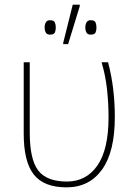

<svg xmlns="http://www.w3.org/2000/svg" viewBox="-20 -796 589 826"><path d="M266 10Q169 10 125.5 -45Q82 -100 82 -221V-528H108V-225Q108 -110 144.5 -62.5Q181 -15 268 -15Q351 -15 399 -84Q447 -153 447 -292Q447 -351 440.5 -411Q434 -471 417 -528H445Q460 -471 467 -412.5Q474 -354 474 -292Q474 -143 419 -66.5Q364 10 266 10ZM252 -606V-612L293 -776H323V-769L273 -606ZM195 -647Q182 -647 177 -656Q172 -665 172 -678Q172 -690 177 -699.5Q182 -709 195 -709Q212 -709 216 -699.5Q220 -690 220 -678Q220 -665 216 -656Q212 -647 195 -647ZM370 -647Q357 -647 352 -656Q347 -665 347 -678Q347 -690 352 -699.5Q357 -709 370 -709Q387 -709 391 -699.5Q395 -690 395 -678Q395 -665 391 -656Q387 -647 370 -647Z"/></svg>

Font: Noto Sans Thin
Style: Regular
Weight: 100
Designer: Monotype Design Team
Foundry: Monotype Imaging Inc.
Version: Version 2.007